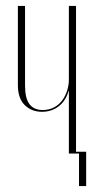

<svg xmlns="http://www.w3.org/2000/svg" viewBox="-20 -515 321 644"><path d="M210 -210Q201 -177 177 -158.5Q153 -140 121 -140Q86 -140 63 -162.5Q40 -185 40 -230V-495H64V-228Q64 -185 79 -165.5Q94 -146 123 -146Q144 -146 160.5 -154.5Q177 -163 188 -177.5Q199 -192 205 -210.5Q211 -229 211 -248V-495H235V0H211V-210ZM221 -6H269V109H245V0H221Z"/></svg>

Font: Moniqa Thin Display
Style: Regular
Weight: 100
Designer: Rajesh Rajput
Foundry: Rajesh Rajput
Version: Version 1.000